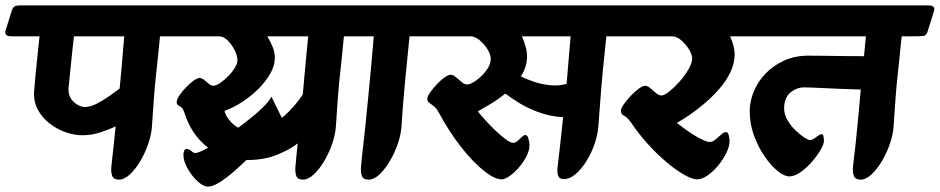

<svg xmlns="http://www.w3.org/2000/svg" viewBox="-76 -645 3495 714"><path d="M-55 -532 -32 -606Q-27 -620 -19.5 -622.5Q-12 -625 0 -625H618Q646 -625 639 -603L615 -529Q610 -513 600 -511.5Q590 -510 566 -510H519Q515 -469 511.5 -435Q508 -401 504 -364.5Q500 -328 496.5 -282.5Q493 -237 489 -174Q487 -145 475.5 -111Q464 -77 446 -46.5Q428 -16 407 3.5Q386 23 366 23Q347 23 341.5 9.5Q336 -4 338 -24Q340 -44 342 -62Q344 -78 347 -106.5Q350 -135 354 -175Q336 -166 301 -154Q266 -142 231 -142Q200 -142 167.5 -153.5Q135 -165 107.5 -186.5Q80 -208 64 -238.5Q48 -269 51 -307Q55 -360 61 -415Q67 -470 71 -510H-34Q-62 -510 -55 -532ZM179 -319Q177 -296 187 -280Q197 -264 212 -255.5Q227 -247 239 -247Q260 -247 285 -260Q310 -273 333 -289.5Q356 -306 369 -316Q373 -360 377.5 -409Q382 -458 386 -510H199Q197 -493 194 -465.5Q191 -438 188 -408Q185 -378 182.5 -353.5Q180 -329 179 -319Z M606 -70Q606 -76 608.5 -83.5Q611 -91 618 -91Q628 -91 635.5 -83.5Q643 -76 650 -76Q662 -76 692 -92.5Q722 -109 760.5 -135Q799 -161 836.5 -190Q874 -219 900.5 -244.5Q927 -270 933 -286L976 -199Q955 -173 926 -140Q897 -107 864.5 -74Q832 -41 800.5 -13Q769 15 742 32Q715 49 698 49Q680 49 658.5 29Q637 9 621.5 -18.5Q606 -46 606 -70Z M511 -532 534 -606Q539 -620 546.5 -622.5Q554 -625 566 -625H1299Q1327 -625 1320 -603L1296 -529Q1291 -513 1280.5 -511.5Q1270 -510 1247 -510H1203Q1199 -469 1195.5 -435Q1192 -401 1188 -364.5Q1184 -328 1180.5 -282.5Q1177 -237 1173 -174Q1171 -145 1159.5 -111Q1148 -77 1130 -46.5Q1112 -16 1091 3.5Q1070 23 1050 23Q1031 23 1026 9.5Q1021 -4 1022.5 -24Q1024 -44 1026 -62L1031 -112Q1006 -91 957 -70.5Q908 -50 846 -50Q758 -50 696.5 -97Q635 -144 609 -228Q603 -246 592 -250Q581 -254 581 -265Q581 -275 591 -290Q601 -305 615.5 -320Q630 -335 644 -345Q658 -355 666 -355Q674 -355 683 -348Q692 -341 700.5 -333.5Q709 -326 717 -326Q727 -326 742 -336Q757 -346 772 -361Q787 -376 797 -392.5Q807 -409 807 -421Q807 -437 797 -457.5Q787 -478 771.5 -494Q756 -510 737 -510H532Q504 -510 511 -532ZM759 -233Q759 -228 765 -216Q771 -204 783 -191Q795 -178 813 -168.5Q831 -159 855 -159Q893 -159 929.5 -178.5Q966 -198 997 -229Q1028 -260 1050 -294Q1055 -350 1060 -405Q1065 -460 1070 -510H918Q929 -492 937.5 -471.5Q946 -451 946 -430Q946 -401 929 -371Q912 -341 884 -313.5Q856 -286 823.5 -265Q791 -244 759 -233Z M1192 -532 1216 -606Q1220 -620 1227.5 -622.5Q1235 -625 1247 -625H1552Q1580 -625 1573 -603L1550 -529Q1545 -513 1534.5 -511.5Q1524 -510 1501 -510H1447Q1443 -469 1439.5 -435Q1436 -401 1432.5 -364.5Q1429 -328 1425 -282.5Q1421 -237 1417 -174Q1415 -145 1403.5 -111Q1392 -77 1374 -46.5Q1356 -16 1335.5 3.5Q1315 23 1294 23Q1275 23 1270 9.5Q1265 -4 1266.5 -24Q1268 -44 1270 -62Q1272 -79 1275.5 -110.5Q1279 -142 1283.5 -185Q1288 -228 1293 -280Q1298 -332 1303.5 -390Q1309 -448 1314 -510H1213Q1185 -510 1192 -532Z M1445 -532 1469 -606Q1474 -620 1481 -622.5Q1488 -625 1500 -625H2273Q2301 -625 2294 -603L2270 -529Q2265 -513 2254.5 -511.5Q2244 -510 2221 -510H2179Q2176 -482 2170.5 -430Q2165 -378 2159.5 -311.5Q2154 -245 2149 -174Q2147 -145 2135.5 -111Q2124 -77 2105.5 -47Q2087 -17 2065 2Q2043 21 2021 21Q2004 21 1999.5 8Q1995 -5 1997.5 -24.5Q2000 -44 2002 -62Q2004 -81 2008.5 -119Q2013 -157 2018 -209Q1969 -212 1926 -228Q1883 -244 1851.5 -264Q1820 -284 1803 -297Q1776 -275 1748.5 -258.5Q1721 -242 1701 -231Q1710 -219 1727.5 -199.5Q1745 -180 1765.5 -160.5Q1786 -141 1804 -127.5Q1822 -114 1832 -114Q1841 -114 1849 -121Q1857 -128 1864.5 -135.5Q1872 -143 1878 -143Q1885 -143 1889 -129.5Q1893 -116 1893 -106Q1893 -85 1881.5 -63Q1870 -41 1853 -21.5Q1836 -2 1818.5 10Q1801 22 1789 22Q1764 22 1724.5 -9Q1685 -40 1640.5 -96Q1596 -152 1556 -226Q1547 -243 1537 -250.5Q1527 -258 1520 -263Q1513 -268 1513 -277Q1513 -286 1523 -300.5Q1533 -315 1547.5 -330.5Q1562 -346 1576.5 -356.5Q1591 -367 1600 -367Q1609 -367 1619.5 -358Q1630 -349 1640.5 -340Q1651 -331 1661 -331Q1674 -331 1695 -346Q1716 -361 1732.5 -383Q1749 -405 1749 -427Q1749 -442 1737 -461.5Q1725 -481 1707.5 -495.5Q1690 -510 1673 -510H1466Q1438 -510 1445 -532ZM1861 -361Q1880 -351 1909.5 -341Q1939 -331 1971 -328Q2003 -325 2031 -333L2046 -510H1865Q1873 -491 1878.5 -472Q1884 -453 1884 -434Q1884 -415 1878 -396.5Q1872 -378 1861 -361Z M2166 -532 2189 -606Q2194 -620 2201.5 -622.5Q2209 -625 2221 -625H2754Q2782 -625 2775 -603L2751 -529Q2746 -513 2735.5 -511.5Q2725 -510 2702 -510H2639Q2647 -492 2651.5 -475Q2656 -458 2656 -443Q2656 -409 2640 -376Q2624 -343 2598 -313.5Q2572 -284 2542.5 -259Q2513 -234 2486 -216Q2459 -198 2441 -188Q2450 -181 2466 -169Q2482 -157 2501 -145Q2520 -133 2537 -125Q2554 -117 2563 -117Q2574 -117 2585 -126.5Q2596 -136 2606.5 -145Q2617 -154 2623 -154Q2631 -154 2634 -142.5Q2637 -131 2637 -121Q2637 -100 2624.5 -75Q2612 -50 2593.5 -28Q2575 -6 2554.5 8Q2534 22 2517 22Q2498 22 2467.5 4.5Q2437 -13 2402 -42.5Q2367 -72 2333.5 -109Q2300 -146 2273 -186Q2257 -209 2245 -214.5Q2233 -220 2233 -233Q2233 -242 2243.5 -257Q2254 -272 2269 -288Q2284 -304 2299 -315Q2314 -326 2323 -326Q2332 -326 2342.5 -317Q2353 -308 2363.5 -299Q2374 -290 2384 -290Q2394 -290 2413 -305Q2432 -320 2451.5 -342Q2471 -364 2484.5 -387.5Q2498 -411 2498 -427Q2498 -442 2486 -461.5Q2474 -481 2457 -495.5Q2440 -510 2423 -510H2187Q2159 -510 2166 -532Z M2647 -532 2670 -606Q2675 -620 2682.5 -622.5Q2690 -625 2702 -625H3376Q3404 -625 3397 -603L3374 -529Q3369 -513 3358.5 -511.5Q3348 -510 3325 -510H3277Q3273 -469 3269.5 -435Q3266 -401 3262 -364.5Q3258 -328 3254.5 -282.5Q3251 -237 3247 -174Q3245 -145 3233.5 -111Q3222 -77 3204 -46.5Q3186 -16 3165 3.5Q3144 23 3124 23Q3105 23 3099.5 9.5Q3094 -4 3096 -24Q3098 -44 3100 -62Q3103 -81 3106.5 -117Q3110 -153 3115 -202.5Q3120 -252 3125 -312Q3093 -313 3051.5 -314.5Q3010 -316 2972.5 -318Q2935 -320 2914 -320Q2886 -320 2863 -300.5Q2840 -281 2840 -241Q2840 -220 2852 -199Q2864 -178 2881.5 -161Q2899 -144 2914.5 -134Q2930 -124 2936 -124Q2945 -124 2959 -135Q2973 -146 2980 -146Q2985 -146 2986.5 -137Q2988 -128 2988 -121Q2988 -109 2975.5 -87.5Q2963 -66 2943.5 -43.5Q2924 -21 2901.5 -5Q2879 11 2859 11Q2841 11 2816.5 -8.5Q2792 -28 2768 -62.5Q2744 -97 2728 -140.5Q2712 -184 2712 -232Q2712 -268 2727 -304.5Q2742 -341 2770.5 -371Q2799 -401 2839.5 -419.5Q2880 -438 2930 -438Q2953 -438 2989.5 -437.5Q3026 -437 3066 -436.5Q3106 -436 3137 -436L3144 -510H2668Q2640 -510 2647 -532Z"/></svg>

Font: Alkatra
Style: Bold
Weight: 700
Designer: Suman Bhandary
Version: Version 1.100;gftools[0.9.22]